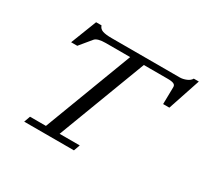

<svg xmlns="http://www.w3.org/2000/svg" viewBox="-143 -897 1163 1097"><g transform="rotate(30 438.5 -348.5)"><path d="M127.9 0 142.6 -41H247.6L467.8 -622.1H307.6Q252 -622.1 235.8 -602.1L173.8 -526.9H133.3L199.7 -697.3H235.4Q241.7 -677.2 262 -670.2Q282.2 -663.1 321.3 -663.1H771Q792 -663.1 814 -672.4Q835.9 -681.6 844.2 -697.3H877.4L806.2 -483.9H765.1L767.1 -596.2Q767.6 -610.4 755.4 -616.2Q743.2 -622.1 715.8 -622.1H558.1L337.9 -41H470.7L456.1 0Z"/></g></svg>

Font: Elstob 6pt
Style: Italic
Weight: 400
Italic angle: -20°
Designer: Peter S. Baker
Version: Version 1.015